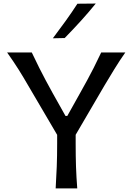

<svg xmlns="http://www.w3.org/2000/svg" viewBox="-20 -1048 745 1068"><path d="M289.6 0Q293.5 -62.5 295.7 -120.8Q297.9 -179.2 297.9 -249.5V-297.9L135.7 -574.2Q109.9 -619.1 83.5 -661.1Q57.1 -703.1 19.5 -756.3H156.7Q180.7 -706.1 198.7 -669.9Q216.8 -633.8 234.1 -601.6Q251.5 -569.3 272.9 -530.3L344.2 -403.3H354.5L423.3 -526.4Q446.3 -567.4 464.4 -600.6Q482.4 -633.8 501 -670.2Q519.5 -706.5 543 -756.3H677.2Q645 -710.4 616.7 -664.3Q588.4 -618.2 562.5 -574.7L400.9 -298.3V-249.5Q400.9 -179.2 402.8 -120.8Q404.8 -62.5 409.7 0ZM273.9 -835Q310.1 -882.8 344.7 -930.9Q379.4 -979 410.6 -1027.3L512.7 -1028.3Q473.1 -979.5 429.7 -931.6Q386.2 -883.8 339.8 -836.4Z"/></svg>

Font: Pinar-DS2-FD Medium
Style: Regular
Weight: 500
Designer: Amin Abedi
Version: Version 3.000